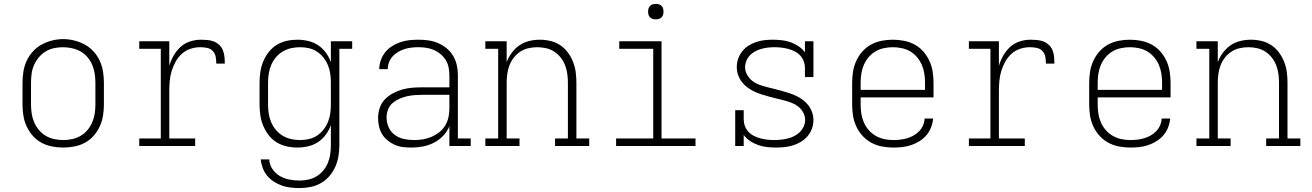

<svg xmlns="http://www.w3.org/2000/svg" viewBox="-20 -739 6640 972"><path d="M300 8Q272 8 243.5 2.5Q215 -3 190 -16.5Q165 -30 146 -51.5Q127 -73 115 -99Q103 -125 98.5 -153.5Q94 -182 94 -210V-320Q94 -348 98.5 -376.5Q103 -405 115 -431Q127 -457 146.5 -478.5Q166 -500 191 -513.5Q216 -527 244 -534Q272 -541 300 -541Q328 -541 356 -534Q384 -527 409 -513.5Q434 -500 453.5 -478.5Q473 -457 485 -431Q497 -405 501.5 -376.5Q506 -348 506 -320V-210Q506 -182 501.5 -153.5Q497 -125 485 -99Q473 -73 454 -51.5Q435 -30 410 -16.5Q385 -3 356.5 2.5Q328 8 300 8ZM300 -30Q323 -30 346 -35Q369 -40 388.5 -51.5Q408 -63 423 -81Q438 -99 447 -120Q456 -141 459.5 -164Q463 -187 463 -210V-320Q463 -343 459.5 -366Q456 -389 447 -410.5Q438 -432 422.5 -450Q407 -468 387 -479Q367 -490 344 -495Q321 -500 298 -500Q275 -500 252.5 -495Q230 -490 210.5 -478Q191 -466 176 -448Q161 -430 152 -409Q143 -388 140 -365.5Q137 -343 137 -320V-210Q137 -187 140.5 -164Q144 -141 153 -120Q162 -99 177 -81Q192 -63 211.5 -51.5Q231 -40 254 -35Q277 -30 300 -30Z M685 0V-38H794V-492H685V-530H837V-406Q845 -433 859 -457.5Q873 -482 893.5 -501Q914 -520 941.5 -529Q969 -538 997 -538Q1013 -538 1030 -536.5Q1047 -535 1062.5 -529Q1078 -523 1090.5 -511Q1103 -499 1109 -483Q1115 -467 1116.5 -450.5Q1118 -434 1118 -417H1075Q1075 -434 1072 -451Q1069 -468 1057.5 -480.5Q1046 -493 1028.5 -496.5Q1011 -500 994 -500Q969 -500 944.5 -492Q920 -484 901 -467Q882 -450 869.5 -427.5Q857 -405 849.5 -381Q842 -357 839.5 -331.5Q837 -306 837 -281V-38H968V0Z M1496 213Q1474 213 1451 210.5Q1428 208 1407 200.5Q1386 193 1366.5 180.5Q1347 168 1332.5 150.5Q1318 133 1310 111.5Q1302 90 1300 68H1343Q1344 94 1359 116.5Q1374 139 1396.5 152Q1419 165 1444.5 170Q1470 175 1496 175Q1519 175 1541.5 170Q1564 165 1583.5 153Q1603 141 1617.5 123Q1632 105 1640.5 84Q1649 63 1652 40.5Q1655 18 1655 -5V-106Q1646 -80 1629.5 -57.5Q1613 -35 1590.5 -20Q1568 -5 1540.5 1.5Q1513 8 1486 8Q1458 8 1431 2Q1404 -4 1380.5 -18.5Q1357 -33 1340 -55Q1323 -77 1312.5 -102.5Q1302 -128 1298 -155.5Q1294 -183 1294 -210V-320Q1294 -347 1298 -374.5Q1302 -402 1312.5 -427.5Q1323 -453 1340 -475Q1357 -497 1380.5 -511.5Q1404 -526 1431 -532Q1458 -538 1486 -538Q1513 -538 1540.5 -531.5Q1568 -525 1590.5 -510Q1613 -495 1629.5 -472.5Q1646 -450 1655 -424V-530H1763V-492H1698V-5Q1698 23 1693.5 51Q1689 79 1677.5 105Q1666 131 1647.5 152.5Q1629 174 1604.5 188Q1580 202 1552 207.5Q1524 213 1496 213ZM1499 -30Q1522 -30 1544 -35Q1566 -40 1585 -52.5Q1604 -65 1618 -83Q1632 -101 1640.5 -122Q1649 -143 1652 -165Q1655 -187 1655 -210V-320Q1655 -343 1652 -365Q1649 -387 1640.5 -408Q1632 -429 1618 -447Q1604 -465 1585 -477.5Q1566 -490 1544 -495Q1522 -500 1499 -500Q1476 -500 1453.5 -495Q1431 -490 1411 -478Q1391 -466 1376.5 -448.5Q1362 -431 1353 -410Q1344 -389 1340.5 -366Q1337 -343 1337 -320V-210Q1337 -187 1340.5 -164Q1344 -141 1353 -120Q1362 -99 1376.5 -81.5Q1391 -64 1411 -52Q1431 -40 1453.5 -35Q1476 -30 1499 -30Z M2063 8Q2042 8 2020.5 5.5Q1999 3 1979.5 -5.5Q1960 -14 1943 -27.5Q1926 -41 1915 -59Q1904 -77 1899 -98Q1894 -119 1894 -141Q1894 -166 1902 -191.5Q1910 -217 1928 -235.5Q1946 -254 1969 -266.5Q1992 -279 2017 -286Q2042 -293 2068 -295Q2094 -297 2120 -297H2255V-358Q2255 -378 2251 -398Q2247 -418 2236.5 -435Q2226 -452 2210.5 -465Q2195 -478 2176.5 -486Q2158 -494 2138 -497Q2118 -500 2098 -500Q2081 -500 2063 -498Q2045 -496 2028 -490.5Q2011 -485 1995.5 -476Q1980 -467 1968 -454Q1956 -441 1949.5 -424Q1943 -407 1943 -389H1900Q1900 -412 1908 -434.5Q1916 -457 1930.5 -475Q1945 -493 1965 -505.5Q1985 -518 2007 -525.5Q2029 -533 2052 -535.5Q2075 -538 2098 -538Q2124 -538 2149 -534.5Q2174 -531 2197.5 -521Q2221 -511 2241 -494.5Q2261 -478 2274 -456Q2287 -434 2292.5 -409Q2298 -384 2298 -358V-38H2363V0H2255V-100Q2244 -73 2223.5 -51.5Q2203 -30 2176.5 -16.5Q2150 -3 2121 2.5Q2092 8 2063 8ZM2076 -30Q2098 -30 2120.5 -33.5Q2143 -37 2164 -46Q2185 -55 2203 -69Q2221 -83 2233 -102.5Q2245 -122 2250 -144Q2255 -166 2255 -189V-259H2120Q2100 -259 2079.5 -257.5Q2059 -256 2039.5 -251.5Q2020 -247 2001 -238.5Q1982 -230 1967 -217Q1952 -204 1944.5 -184.5Q1937 -165 1937 -145Q1937 -119 1947.5 -95Q1958 -71 1978.5 -56Q1999 -41 2024.5 -35.5Q2050 -30 2076 -30Z M2437 0V-38H2502V-492H2437V-530H2545V-424Q2554 -449 2570.5 -471.5Q2587 -494 2609.5 -509.5Q2632 -525 2659 -531.5Q2686 -538 2713 -538Q2740 -538 2767 -531.5Q2794 -525 2816.5 -510Q2839 -495 2855 -473Q2871 -451 2881 -426Q2891 -401 2894.5 -374Q2898 -347 2898 -320V-38H2963V0H2790V-38H2855V-320Q2855 -342 2852 -364.5Q2849 -387 2841 -408Q2833 -429 2819 -447Q2805 -465 2786 -477.5Q2767 -490 2744.5 -495Q2722 -500 2700 -500Q2678 -500 2655.5 -495Q2633 -490 2614 -477.5Q2595 -465 2581 -447Q2567 -429 2559 -408Q2551 -387 2548 -364.5Q2545 -342 2545 -320V-38H2610V0Z M3099 0V-38H3287V-492H3115V-530H3329V-38H3501V0ZM3300 -641Q3292 -641 3284.5 -643Q3277 -645 3271 -651Q3265 -657 3263 -664.5Q3261 -672 3261 -680Q3261 -688 3263 -695.5Q3265 -703 3271 -709Q3277 -715 3284.5 -717Q3292 -719 3300 -719Q3308 -719 3315.5 -717Q3323 -715 3329 -709Q3335 -703 3337 -695.5Q3339 -688 3339 -680Q3339 -672 3337 -664.5Q3335 -657 3329 -651Q3323 -645 3315.5 -643Q3308 -641 3300 -641Z M3909 8Q3886 8 3863.5 5.5Q3841 3 3819 -4.5Q3797 -12 3777.5 -25Q3758 -38 3745 -56V0H3702V-181H3745V-136Q3745 -118 3751 -101.5Q3757 -85 3769 -72Q3781 -59 3797 -51Q3813 -43 3830 -38.5Q3847 -34 3864.5 -32Q3882 -30 3900 -30Q3917 -30 3934.5 -32Q3952 -34 3968.5 -38Q3985 -42 4000.5 -50Q4016 -58 4028.5 -70Q4041 -82 4048.5 -98Q4056 -114 4056 -132Q4056 -152 4046 -170Q4036 -188 4020.5 -200Q4005 -212 3986.5 -219Q3968 -226 3948.5 -231Q3929 -236 3910 -240.5Q3891 -245 3871.5 -250.5Q3852 -256 3833 -262Q3814 -268 3796.5 -276.5Q3779 -285 3763 -297Q3747 -309 3735 -325Q3723 -341 3716.5 -360Q3710 -379 3710 -399Q3710 -421 3717 -441.5Q3724 -462 3737.5 -479Q3751 -496 3769 -507.5Q3787 -519 3807.5 -526Q3828 -533 3849 -535.5Q3870 -538 3892 -538Q3914 -538 3937 -535.5Q3960 -533 3981.5 -525.5Q4003 -518 4022.5 -505Q4042 -492 4055 -474V-530H4098V-349H4055V-394Q4055 -412 4049 -428.5Q4043 -445 4031 -458Q4019 -471 4003 -479Q3987 -487 3970 -491.5Q3953 -496 3935.5 -498Q3918 -500 3901 -500Q3901 -500 3901 -500Q3901 -500 3900 -500Q3883 -500 3866.5 -498Q3850 -496 3834 -491.5Q3818 -487 3803 -479Q3788 -471 3776.5 -459Q3765 -447 3758.5 -431Q3752 -415 3752 -399Q3752 -379 3762 -361Q3772 -343 3787.5 -330.5Q3803 -318 3821.5 -311Q3840 -304 3859 -299Q3878 -294 3897.5 -289.5Q3917 -285 3936 -279.5Q3955 -274 3974 -268Q3993 -262 4011 -253.5Q4029 -245 4045 -233Q4061 -221 4073 -205Q4085 -189 4091.5 -170Q4098 -151 4098 -131Q4098 -109 4090.5 -88Q4083 -67 4069 -50.5Q4055 -34 4036 -22Q4017 -10 3996 -3.5Q3975 3 3953 5.5Q3931 8 3909 8Z M4502 8Q4473 8 4444.5 2.5Q4416 -3 4391 -16.5Q4366 -30 4346.5 -51.5Q4327 -73 4315 -99Q4303 -125 4298.5 -153Q4294 -181 4294 -210V-320Q4294 -348 4298.5 -376.5Q4303 -405 4315 -431Q4327 -457 4346 -478.5Q4365 -500 4390 -513.5Q4415 -527 4443.5 -532.5Q4472 -538 4500 -538Q4528 -538 4556.5 -532.5Q4585 -527 4610 -513.5Q4635 -500 4654 -478.5Q4673 -457 4685 -431Q4697 -405 4701.5 -376.5Q4706 -348 4706 -320V-246H4337V-210Q4337 -187 4340.5 -164Q4344 -141 4353 -120Q4362 -99 4377.5 -81Q4393 -63 4413 -51.5Q4433 -40 4455.5 -35Q4478 -30 4502 -30Q4519 -30 4537 -32Q4555 -34 4572 -39Q4589 -44 4605 -53Q4621 -62 4633.5 -75Q4646 -88 4653 -104.5Q4660 -121 4661 -139H4704Q4702 -116 4693.5 -94Q4685 -72 4670 -54.5Q4655 -37 4635 -24.5Q4615 -12 4593 -4.5Q4571 3 4548 5.5Q4525 8 4502 8ZM4663 -284V-320Q4663 -343 4659.5 -366Q4656 -389 4647 -410Q4638 -431 4623 -449Q4608 -467 4588.5 -478.5Q4569 -490 4546 -495Q4523 -500 4500 -500Q4477 -500 4454 -495Q4431 -490 4411.5 -478.5Q4392 -467 4377 -449Q4362 -431 4353 -410Q4344 -389 4340.5 -366Q4337 -343 4337 -320V-284Z M4885 0V-38H4994V-492H4885V-530H5037V-406Q5045 -433 5059 -457.5Q5073 -482 5093.5 -501Q5114 -520 5141.5 -529Q5169 -538 5197 -538Q5213 -538 5230 -536.5Q5247 -535 5262.5 -529Q5278 -523 5290.5 -511Q5303 -499 5309 -483Q5315 -467 5316.5 -450.5Q5318 -434 5318 -417H5275Q5275 -434 5272 -451Q5269 -468 5257.5 -480.5Q5246 -493 5228.5 -496.5Q5211 -500 5194 -500Q5169 -500 5144.5 -492Q5120 -484 5101 -467Q5082 -450 5069.5 -427.5Q5057 -405 5049.5 -381Q5042 -357 5039.5 -331.5Q5037 -306 5037 -281V-38H5168V0Z M5702 8Q5673 8 5644.5 2.5Q5616 -3 5591 -16.5Q5566 -30 5546.5 -51.5Q5527 -73 5515 -99Q5503 -125 5498.5 -153Q5494 -181 5494 -210V-320Q5494 -348 5498.5 -376.5Q5503 -405 5515 -431Q5527 -457 5546 -478.5Q5565 -500 5590 -513.5Q5615 -527 5643.5 -532.5Q5672 -538 5700 -538Q5728 -538 5756.5 -532.5Q5785 -527 5810 -513.5Q5835 -500 5854 -478.5Q5873 -457 5885 -431Q5897 -405 5901.5 -376.5Q5906 -348 5906 -320V-246H5537V-210Q5537 -187 5540.5 -164Q5544 -141 5553 -120Q5562 -99 5577.5 -81Q5593 -63 5613 -51.5Q5633 -40 5655.5 -35Q5678 -30 5702 -30Q5719 -30 5737 -32Q5755 -34 5772 -39Q5789 -44 5805 -53Q5821 -62 5833.5 -75Q5846 -88 5853 -104.5Q5860 -121 5861 -139H5904Q5902 -116 5893.5 -94Q5885 -72 5870 -54.5Q5855 -37 5835 -24.5Q5815 -12 5793 -4.5Q5771 3 5748 5.5Q5725 8 5702 8ZM5863 -284V-320Q5863 -343 5859.5 -366Q5856 -389 5847 -410Q5838 -431 5823 -449Q5808 -467 5788.5 -478.5Q5769 -490 5746 -495Q5723 -500 5700 -500Q5677 -500 5654 -495Q5631 -490 5611.5 -478.5Q5592 -467 5577 -449Q5562 -431 5553 -410Q5544 -389 5540.5 -366Q5537 -343 5537 -320V-284Z M6037 0V-38H6102V-492H6037V-530H6145V-424Q6154 -449 6170.5 -471.5Q6187 -494 6209.5 -509.5Q6232 -525 6259 -531.5Q6286 -538 6313 -538Q6340 -538 6367 -531.5Q6394 -525 6416.5 -510Q6439 -495 6455 -473Q6471 -451 6481 -426Q6491 -401 6494.5 -374Q6498 -347 6498 -320V-38H6563V0H6390V-38H6455V-320Q6455 -342 6452 -364.5Q6449 -387 6441 -408Q6433 -429 6419 -447Q6405 -465 6386 -477.5Q6367 -490 6344.5 -495Q6322 -500 6300 -500Q6278 -500 6255.5 -495Q6233 -490 6214 -477.5Q6195 -465 6181 -447Q6167 -429 6159 -408Q6151 -387 6148 -364.5Q6145 -342 6145 -320V-38H6210V0Z"/></svg>

Font: Iosevka Curly Slab XLtEx
Style: Regular
Weight: 200
Width: 7
Monospace: yes
Designer: Belleve Invis
Foundry: Belleve Invis
Version: Version 11.1.0; ttfautohint (v1.8.3)